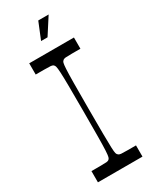

<svg xmlns="http://www.w3.org/2000/svg" viewBox="-221 -922 788 978"><g transform="rotate(-30 173.5 -433.0)"><path d="M44 0V-66Q60 -66 71.5 -66Q83 -66 93 -66Q122 -66 132.5 -67Q143 -68 148 -73Q152 -76 154.5 -84.5Q157 -93 158.5 -119.5Q160 -146 160.5 -200.5Q161 -255 161 -350Q161 -445 160.5 -499.5Q160 -554 158.5 -580.5Q157 -607 154.5 -615.5Q152 -624 148 -627Q143 -632 132.5 -633Q122 -634 93 -634Q83 -634 71.5 -634Q60 -634 44 -634V-700H307V-634Q293 -634 280.5 -634Q268 -634 258 -634Q229 -634 219 -633Q209 -632 204 -627Q199 -624 196.5 -615.5Q194 -607 192.5 -580.5Q191 -554 190.5 -499.5Q190 -445 190 -350Q190 -255 190.5 -200.5Q191 -146 192 -119.5Q193 -93 195.5 -84.5Q198 -76 203 -73Q208 -68 218.5 -67Q229 -66 257 -66Q267 -66 279.5 -66Q292 -66 306 -66V0ZM153 -768 193 -866H254L191 -768Z"/></g></svg>

Font: Ojuju ExtraLight
Style: Regular
Weight: 400
Version: Version 1.000